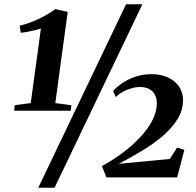

<svg xmlns="http://www.w3.org/2000/svg" viewBox="-20 -835 923 906"><path d="M49.5 -338.5 125 -348.5 173 -700Q163 -697 146.2 -692.8Q129.5 -688.5 111 -685Q92.5 -681.5 78 -680.5L73 -714Q95.5 -719 119.5 -727.8Q143.5 -736.5 166.2 -747.5Q189 -758.5 208.2 -770.2Q227.5 -782 241 -792L299.5 -779L241 -348.5L317 -338.5L313.5 -312.5H46.5ZM575 -815H652L237.5 51H160.5ZM482 2 461 -51.5Q510 -78 556.5 -112.2Q603 -146.5 640 -185.8Q677 -225 698.5 -266.2Q720 -307.5 720 -347.5Q719.5 -385 698.2 -404.8Q677 -424.5 641.5 -424.5Q621 -424.5 599 -418Q577 -411.5 558.2 -401Q539.5 -390.5 526.5 -377.5L513.5 -405.5Q531.5 -425.5 558.5 -443.8Q585.5 -462 620.2 -473.5Q655 -485 695.5 -485Q739.5 -485 772.8 -469.5Q806 -454 824.8 -426.5Q843.5 -399 843.5 -363.5Q844 -315.5 817.8 -273Q791.5 -230.5 747.8 -193.2Q704 -156 649.8 -123.2Q595.5 -90.5 540 -62L781.5 -85L815.5 -138.5L850 -128L816 2Z"/></svg>

Font: Merriweather 96pt ExtraBold
Style: Italic
Weight: 800
Italic angle: -7.8°
Version: Version 2.101